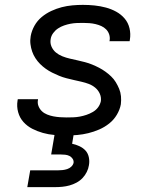

<svg xmlns="http://www.w3.org/2000/svg" viewBox="-20 -548 640 788"><path d="M253 8Q228 8 203.5 6Q179 4 156 -2.5Q133 -9 112.5 -19.5Q92 -30 76.5 -47Q61 -64 54.5 -87.5Q48 -111 52 -135L53 -141H136V-139Q133 -125 138 -112.5Q143 -100 152 -91.5Q161 -83 173.5 -78Q186 -73 199 -70.5Q212 -68 226 -67Q240 -66 253 -66Q267 -66 280.5 -66.5Q294 -67 307.5 -69.5Q321 -72 334.5 -76.5Q348 -81 361 -88.5Q374 -96 382.5 -107.5Q391 -119 394 -133Q396 -149 389.5 -163.5Q383 -178 371 -188Q359 -198 344.5 -203.5Q330 -209 314.5 -212.5Q299 -216 283.5 -219.5Q268 -223 252.5 -227Q237 -231 222.5 -237Q208 -243 194 -250Q180 -257 167.5 -266Q155 -275 144.5 -285.5Q134 -296 125.5 -309Q117 -322 112 -336.5Q107 -351 105 -367Q103 -383 106 -400Q110 -422 121.5 -442.5Q133 -463 151 -478Q169 -493 190.5 -503Q212 -513 233.5 -518.5Q255 -524 277 -526Q299 -528 320 -528Q345 -528 368.5 -525.5Q392 -523 414.5 -517Q437 -511 457 -500Q477 -489 491.5 -472Q506 -455 511.5 -432Q517 -409 513 -385L512 -379H429L430 -382Q432 -395 428 -407Q424 -419 415.5 -427.5Q407 -436 396 -441Q385 -446 372.5 -449Q360 -452 347 -453Q334 -454 321 -454Q308 -454 295 -453.5Q282 -453 269 -450.5Q256 -448 243 -443.5Q230 -439 218.5 -431.5Q207 -424 198.5 -412.5Q190 -401 188 -388Q185 -371 191.5 -356.5Q198 -342 209.5 -332.5Q221 -323 236 -317Q251 -311 266.5 -307.5Q282 -304 297.5 -300.5Q313 -297 328.5 -293Q344 -289 358.5 -283Q373 -277 386.5 -270Q400 -263 412.5 -254Q425 -245 436 -234.5Q447 -224 455 -211Q463 -198 469 -183.5Q475 -169 476.5 -153Q478 -137 476 -120Q472 -98 459.5 -77Q447 -56 428 -41Q409 -26 387 -16.5Q365 -7 342.5 -1.5Q320 4 297.5 6Q275 8 253 8ZM92 220 104 151H219Q228 151 237 150Q246 149 255.5 146Q265 143 272.5 136Q280 129 282 120Q283 111 278 103.5Q273 96 265 92Q257 88 247.5 87Q238 86 229 86H190L216 -66H294L276 42Q291 45 306 52Q321 59 331 70Q341 81 344.5 97Q348 113 345 130Q343 144 336 158Q329 172 318.5 183Q308 194 294 201.5Q280 209 265.5 213Q251 217 236 218.5Q221 220 207 220Z"/></svg>

Font: Iosevka Custom Oblique
Style: Regular
Weight: 400
Italic angle: -9°
Designer: Belleve Invis
Foundry: Belleve Invis
Version: Version 27.0.1